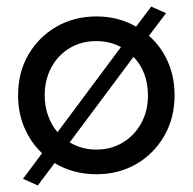

<svg xmlns="http://www.w3.org/2000/svg" viewBox="-20 -520 586 584"><path d="M35 -230Q35 -300 66.5 -354Q98 -408 152 -439Q206 -470 273 -470Q340 -470 394 -439L440 -500L485 -480L433 -411Q470 -379 490.5 -332.5Q511 -286 511 -230Q511 -161 479.5 -106.5Q448 -52 394.5 -21Q341 10 273 10Q203 10 146 -24L95 44L50 24L108 -54Q74 -86 54.5 -131Q35 -176 35 -230ZM116 -230Q116 -196 126.5 -167.5Q137 -139 155 -118L348 -377Q314 -395 273 -395Q228 -395 192.5 -374Q157 -353 136.5 -315.5Q116 -278 116 -230ZM430 -230Q430 -266 418.5 -296Q407 -326 386 -347L192 -87Q228 -65 273 -65Q318 -65 353.5 -86.5Q389 -108 409.5 -145Q430 -182 430 -230Z"/></svg>

Font: Von Book
Style: Regular
Weight: 400
Version: Version 4.000; ttfautohint (v1.8.4.7-5d5b)